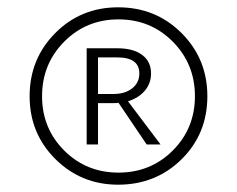

<svg xmlns="http://www.w3.org/2000/svg" viewBox="-20 -731 648 525"><path d="M303 -711Q406 -711 476.5 -640.5Q547 -570 547 -468Q547 -365 476.5 -295.5Q406 -226 303 -226Q202 -226 131.5 -296Q61 -366 61 -468Q61 -570 131 -640.5Q201 -711 303 -711ZM155.5 -319.5Q216 -259 304 -259Q392 -259 452.5 -319.5Q513 -380 513 -468Q513 -556 452.5 -617Q392 -678 304 -678Q216 -678 155.5 -617Q95 -556 95 -468Q95 -380 155.5 -319.5ZM393 -530Q393 -503 376 -483Q359 -463 330 -454L419 -336H381L304 -450Q299 -449 290 -449H248V-336H217V-599H301Q344 -599 368.5 -581Q393 -563 393 -530ZM248 -474H290Q322 -474 341.5 -489.5Q361 -505 361 -530Q361 -574 301 -574H248Z"/></svg>

Font: EauTestInfant Semilight
Style: Italic
Weight: 300
Italic angle: -12°
Designer: Christian Thalmann (Catharsis Fonts)
Version: Version 0.001;PS 000.001;hotconv 1.0.88;makeotf.lib2.5.64775